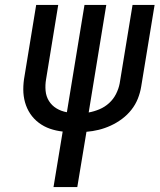

<svg xmlns="http://www.w3.org/2000/svg" viewBox="-20 -755 644 775"><path d="M196 0 233 -224Q206 -227 181.5 -235.5Q157 -244 136.5 -259.5Q116 -275 102 -296Q88 -317 81 -342Q74 -367 74 -394Q74 -421 79 -448L126 -735H215L166 -435Q162 -412 164 -389Q166 -366 177.5 -347.5Q189 -329 208 -317.5Q227 -306 250 -302L321 -735H409L338 -301Q360 -305 381.5 -314Q403 -323 420.5 -339Q438 -355 448.5 -376Q459 -397 463 -418L515 -735H604L550 -406Q546 -381 536.5 -357Q527 -333 510.5 -312Q494 -291 472.5 -275Q451 -259 427 -248Q403 -237 378.5 -231Q354 -225 329 -223L292 0Z"/></svg>

Font: Iosevka Medium Extended
Style: Italic
Weight: 500
Width: 7
Italic angle: -9°
Monospace: yes
Designer: Belleve Invis
Foundry: Belleve Invis
Version: Version 32.5.0; ttfautohint (v1.8.4)